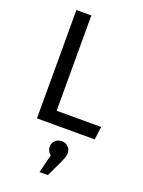

<svg xmlns="http://www.w3.org/2000/svg" viewBox="-179 -770 856 1147"><g transform="rotate(20 249.0 -196.5)"><path d="M195 -83H478L467 0H100V-689H195ZM344 133Q344 146 338.5 162Q333 178 318 210L277 296H224L253 180Q229 159 229 133Q229 109 246 93Q263 77 287 77Q311 77 327.5 93Q344 109 344 133Z"/></g></svg>

Font: Statis Sans
Style: Regular
Weight: 400
Designer: bBox Type GmbH
Foundry: bBox Type GmbH
Version: Version 1.000